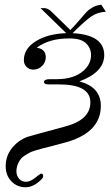

<svg xmlns="http://www.w3.org/2000/svg" viewBox="-20 -580 464 805"><path d="M3.9 117.2Q3.9 73.2 30.5 40.5Q57.1 7.8 94.2 -5.9Q105.5 -9.8 253.9 -49.8Q358.9 -77.6 358.9 -150.9Q358.9 -226.1 227.1 -226.1H184.1Q164.1 -226.1 164.1 -236.8Q166 -248 188 -248H216.8Q292 -248 332 -285.2Q361.8 -313 361.8 -349.1Q361.8 -377 341.3 -397.9Q320.8 -418.9 270 -418.9Q186 -418.9 133.8 -379.9Q171.9 -375 171.9 -339.8Q171.9 -318.8 156.5 -303.5Q141.1 -288.1 120.1 -288.1Q103 -288.1 91.6 -299.1Q80.1 -310.1 80.1 -328.1Q80.1 -377 131.6 -408Q183.1 -439 257.8 -440.9L149.9 -545.9H165H166Q179.2 -545.9 193.8 -533.2Q200.7 -526.4 229 -499Q255.9 -473.1 274.9 -454.1Q292 -471.2 312 -494.6Q332 -518.1 341.6 -528.6Q351.1 -539.1 367.4 -548.6Q383.8 -558.1 404.8 -560.1L423.8 -530.8Q388.7 -528.8 363.3 -511.5Q337.9 -494.1 284.2 -440.9Q417 -434.1 417 -349.1Q417 -277.3 313 -238.8Q402.8 -214.8 402.8 -136.2Q402.8 -20 244.1 20Q227.1 24.9 197.5 32.5Q168 40 157.5 42.5Q147 44.9 127.9 51Q108.9 57.1 102.1 61Q95.2 64.9 84.7 71.5Q74.2 78.1 68.1 85.4Q62 92.8 57.1 103Q49.3 119.1 48.8 137.2Q48.8 156.2 59.8 169.2Q70.8 182.1 88.9 182.1Q106.9 182.1 127.9 165Q148.9 147.9 152.8 147.9Q160.6 147.9 161.1 158.2Q161.1 165 152.8 172.9Q120.6 205.1 86.9 205.1Q51.8 205.1 27.8 180.2Q3.9 155.3 3.9 117.2Z"/></svg>

Font: CMU Serif Extra
Style: RomanSlanted
Weight: 500
Italic angle: -9.46001°
Version: Version 0.7.0